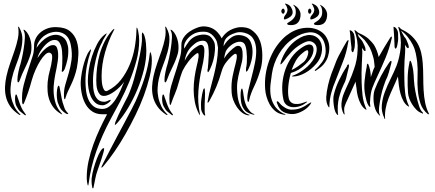

<svg xmlns="http://www.w3.org/2000/svg" viewBox="-20 -623 2370 1047"><path d="M352 -359Q354 -328 348 -299.5Q342 -271 333 -247Q331 -242 326.5 -236Q322 -230 318 -232Q316 -232 317 -239Q318 -246 318 -249Q319 -260 319.5 -276.5Q320 -293 320 -310Q320 -327 318.5 -342.5Q317 -358 314 -369Q305 -401 285.5 -404.5Q266 -408 246 -394Q226 -380 208 -355Q190 -330 184 -306Q190 -315 199.5 -327.5Q209 -340 221 -351.5Q233 -363 246.5 -370.5Q260 -378 272 -377Q285 -376 290.5 -363Q296 -350 297 -331Q298 -312 295 -290Q292 -268 288 -249Q281 -218 276 -185Q271 -152 272.5 -120.5Q274 -89 283.5 -59.5Q293 -30 316 -5Q318 -2 319 0Q320 2 314 -1Q288 -16 272.5 -36Q257 -56 249 -79Q241 -102 239.5 -127Q238 -152 240 -177Q244 -213 252 -240Q260 -267 264 -301Q266 -322 261 -328.5Q256 -335 249 -336Q239 -337 226.5 -325.5Q214 -314 200.5 -293Q187 -272 174.5 -244Q162 -216 153 -185Q145 -154 133.5 -120.5Q122 -87 112 -63Q108 -54 106 -54Q104 -54 102.5 -58Q101 -62 101 -64Q97 -114 110 -163Q123 -212 140 -262Q150 -293 158 -317Q166 -341 166 -378Q166 -394 174 -411.5Q182 -429 197.5 -443.5Q213 -458 236 -467Q259 -476 288 -475Q336 -474 362 -452.5Q388 -431 398.5 -398Q409 -365 407.5 -326.5Q406 -288 399 -252Q393 -225 385 -203Q377 -181 368 -162Q359 -143 351 -126Q343 -109 338 -92Q337 -89 336 -85.5Q335 -82 333 -82Q331 -82 330 -86Q329 -90 329 -95Q327 -129 336 -160.5Q345 -192 355 -225.5Q365 -259 370 -296Q375 -333 366 -378Q357 -426 322 -442Q287 -458 242 -440Q236 -437 226 -431Q216 -425 206.5 -415Q197 -405 189 -391.5Q181 -378 179 -362Q191 -380 207 -396Q223 -412 241 -421.5Q259 -431 277.5 -433Q296 -435 314 -426Q335 -415 343 -395.5Q351 -376 352 -359ZM148 -332Q137 -294 118.5 -257Q100 -220 88 -186Q87 -184 84.5 -178.5Q82 -173 78 -174Q76 -175 75.5 -180.5Q75 -186 75 -189Q75 -205 80.5 -231.5Q86 -258 92 -275Q94 -281 99.5 -305.5Q105 -330 109.5 -359Q114 -388 115.5 -415Q117 -442 110 -454Q106 -461 110 -461Q113 -461 118 -456Q130 -445 137.5 -429Q145 -413 148.5 -395.5Q152 -378 151.5 -361Q151 -344 148 -332ZM352 -1Q350 0 344 -2Q341 -3 339 -4Q325 -13 315 -24.5Q305 -36 295 -64Q292 -74 290.5 -89.5Q289 -105 290 -120Q291 -135 293.5 -145.5Q296 -156 301 -156Q303 -156 305.5 -144.5Q308 -133 310.5 -118Q313 -103 316 -88Q319 -73 321 -66Q326 -51 331 -36Q336 -21 347 -10Q349 -8 351 -4.5Q353 -1 352 -1ZM82 1Q51 -20 34.5 -45Q18 -70 12 -97Q6 -124 7.5 -152Q9 -180 15 -207Q23 -243 35.5 -278.5Q48 -314 59.5 -347.5Q71 -381 77.5 -413Q84 -445 79 -474Q79 -478 80 -478Q82 -478 85 -473Q103 -441 102 -407Q101 -373 91 -337.5Q81 -302 66.5 -265.5Q52 -229 44 -192Q39 -169 37.5 -143.5Q36 -118 41 -93Q46 -68 57.5 -44Q69 -20 89 -1Q93 1 91 3Q89 5 86.5 3.5Q84 2 82 1ZM120 5Q117 7 112 2Q101 -6 90.5 -15Q80 -24 70 -44Q66 -51 64 -62Q62 -73 62 -83.5Q62 -94 63.5 -101Q65 -108 68 -108Q72 -107 74.5 -97Q77 -87 79 -84Q83 -73 86 -63.5Q89 -54 93 -45Q99 -31 105 -21Q111 -11 119 -1Q120 0 121 2Q122 4 120 5Z M778 -347Q778 -297 764.5 -242.5Q751 -188 729 -135Q707 -82 678.5 -34.5Q650 13 620 47Q609 59 607 58Q605 57 609 43Q615 27 624.5 7Q634 -13 643.5 -32.5Q653 -52 662.5 -70Q672 -88 678 -100Q685 -115 694 -139.5Q703 -164 711.5 -194Q720 -224 728 -257Q736 -290 742 -320.5Q748 -351 751.5 -376.5Q755 -402 754 -418Q753 -436 754.5 -441.5Q756 -447 758 -445.5Q760 -444 762.5 -439Q765 -434 767 -430Q774 -410 776 -385Q778 -360 778 -347ZM581 -71Q574 -63 562 -56Q550 -49 539 -49Q515 -49 499.5 -63Q484 -77 475 -97.5Q466 -118 462.5 -141Q459 -164 459 -182Q459 -209 464.5 -244.5Q470 -280 481.5 -315.5Q493 -351 509.5 -382.5Q526 -414 549 -433Q555 -437 560 -440.5Q565 -444 557 -430Q551 -419 545.5 -411Q540 -403 537 -393Q521 -364 511.5 -332Q502 -300 496 -267Q487 -223 487 -179Q487 -163 488.5 -144Q490 -125 496 -108Q502 -91 514.5 -79.5Q527 -68 549 -68Q555 -68 563 -71Q571 -74 576 -77Q584 -80 584 -78Q584 -76 581 -71ZM804 -330Q808 -315 808 -295Q808 -254 796 -204.5Q784 -155 764.5 -102Q745 -49 718.5 5Q692 59 663.5 109Q635 159 605 202.5Q575 246 548 278Q547 279 544.5 282Q542 285 539.5 287.5Q537 290 535 291Q533 292 533 288Q533 286 545.5 261.5Q558 237 577 200.5Q596 164 618.5 121.5Q641 79 662 40Q683 1 698.5 -29Q714 -59 719 -70Q748 -134 768.5 -198.5Q789 -263 797 -332Q798 -340 798.5 -340.5Q799 -341 804 -330ZM739 -404Q739 -348 723.5 -290.5Q708 -233 685 -177Q662 -121 634.5 -68.5Q607 -16 582 29Q537 113 506 199.5Q475 286 463 380Q461 391 460 389Q459 389 457.5 383.5Q456 378 455 371.5Q454 365 453.5 358Q453 351 453 346Q453 301 463 255Q473 209 489 165Q505 121 524.5 79Q544 37 564 0H537Q507 0 485 -14Q463 -28 449 -51Q435 -74 427.5 -105Q420 -136 420 -170Q420 -183 423 -206.5Q426 -230 432 -255.5Q438 -281 447 -305.5Q456 -330 467 -345Q475 -356 476 -354Q477 -352 474 -341Q461 -303 453.5 -262Q446 -221 446 -181Q446 -158 449 -131Q452 -104 461.5 -81.5Q471 -59 489 -44Q507 -29 538 -29Q560 -29 578 -44Q596 -59 610.5 -81Q625 -103 636.5 -129Q648 -155 657 -177Q647 -163 633.5 -149.5Q620 -136 605 -125Q590 -114 575 -107Q560 -100 546 -100Q532 -100 524 -109Q516 -118 511.5 -131.5Q507 -145 506 -159Q505 -173 505 -184Q505 -220 509.5 -256.5Q514 -293 524 -328.5Q534 -364 550.5 -396.5Q567 -429 591 -456Q593 -459 596 -461.5Q599 -464 601.5 -465Q604 -466 604 -464.5Q604 -463 600 -456Q571 -402 552.5 -336Q534 -270 534 -208Q534 -202 534.5 -188.5Q535 -175 537.5 -161Q540 -147 545.5 -136.5Q551 -126 560 -126Q563 -126 568 -129Q610 -150 639 -187Q668 -224 687 -269.5Q706 -315 714.5 -363.5Q723 -412 724 -456Q724 -472 726 -473Q728 -474 733 -456Q739 -427 739 -404ZM548 188Q548 195 543.5 211Q539 227 533 245Q527 263 521 280Q515 297 512 306Q504 328 500 349.5Q496 371 491 394Q491 396 490 400Q489 404 486 404Q484 404 483 399Q482 394 482 392Q480 384 479.5 370Q479 356 480 348Q483 323 491 294.5Q499 266 508.5 241.5Q518 217 528 201Q538 185 545 185Q548 185 548 188Z M1081 -253Q1067 -193 1062 -128Q1057 -63 1070 -2Q1071 0 1069.5 2.5Q1068 5 1066 0Q1049 -33 1042.5 -67Q1036 -101 1036 -134.5Q1036 -168 1041 -202Q1046 -236 1054 -269Q1055 -273 1058 -285.5Q1061 -298 1062.5 -310.5Q1064 -323 1062 -330Q1060 -337 1050 -330Q1027 -313 1007.5 -287.5Q988 -262 976 -238Q975 -236 971.5 -226.5Q968 -217 964.5 -206Q961 -195 958 -184.5Q955 -174 954 -171Q946 -140 934 -112Q922 -84 914 -60Q911 -50 910 -51Q905 -51 905 -60Q900 -109 913.5 -154.5Q927 -200 943 -248Q953 -279 961.5 -309.5Q970 -340 969 -377Q968 -403 988.5 -428Q1009 -453 1050 -470Q1074 -480 1095 -479Q1116 -478 1134 -470Q1152 -462 1166 -447Q1180 -432 1189 -414Q1195 -425 1207 -437.5Q1219 -450 1235.5 -459Q1252 -468 1272.5 -472.5Q1293 -477 1318 -473Q1336 -470 1349.5 -461Q1363 -452 1373.5 -440.5Q1384 -429 1390 -417Q1396 -405 1399 -397Q1410 -364 1410.5 -323Q1411 -282 1402 -249Q1387 -195 1366.5 -153Q1346 -111 1339 -78Q1336 -67 1335 -67Q1331 -67 1330.5 -71Q1330 -75 1329 -79Q1327 -100 1334.5 -132.5Q1342 -165 1352 -202.5Q1362 -240 1370 -279Q1378 -318 1377 -351.5Q1376 -385 1362 -410Q1348 -435 1314 -444Q1287 -451 1266.5 -444.5Q1246 -438 1232 -430Q1211 -416 1205 -400.5Q1199 -385 1199 -371Q1216 -402 1244 -420.5Q1272 -439 1310 -427Q1335 -419 1345.5 -397Q1356 -375 1357 -348Q1358 -321 1351.5 -294Q1345 -267 1336 -249Q1335 -247 1331 -239.5Q1327 -232 1322 -233Q1321 -233 1321.5 -241Q1322 -249 1322 -253Q1325 -265 1326 -281Q1327 -297 1326.5 -314Q1326 -331 1324 -347Q1322 -363 1318 -374Q1313 -388 1302.5 -392.5Q1292 -397 1280 -395Q1268 -393 1256.5 -387Q1245 -381 1237 -374Q1215 -355 1210 -339.5Q1205 -324 1202 -304Q1214 -324 1231.5 -341.5Q1249 -359 1266 -370Q1275 -374 1281.5 -373Q1288 -372 1292.5 -367.5Q1297 -363 1299 -356.5Q1301 -350 1302 -345Q1305 -312 1299.5 -287Q1294 -262 1286.5 -235.5Q1279 -209 1274.5 -176.5Q1270 -144 1276 -96Q1281 -61 1297 -33Q1313 -5 1337 2Q1344 4 1340.5 5Q1337 6 1335 6Q1317 4 1301 -8Q1285 -20 1272.5 -38Q1260 -56 1252 -78Q1244 -100 1243 -122Q1240 -167 1248.5 -207.5Q1257 -248 1265 -277Q1267 -285 1269.5 -297.5Q1272 -310 1271.5 -319Q1271 -328 1265 -329.5Q1259 -331 1245 -318Q1225 -300 1210 -279Q1195 -258 1188 -232Q1165 -149 1122 -73Q1120 -69 1117 -65.5Q1114 -62 1113 -63Q1111 -63 1112 -68Q1113 -73 1114 -78Q1120 -113 1129 -146Q1138 -179 1146.5 -213.5Q1155 -248 1161.5 -284.5Q1168 -321 1169 -363Q1167 -377 1163.5 -392Q1160 -407 1143 -427Q1123 -449 1096 -450Q1069 -451 1052 -445Q1041 -442 1028.5 -434Q1016 -426 1005.5 -415Q995 -404 988.5 -389.5Q982 -375 985 -358Q996 -378 1010.5 -397Q1025 -416 1048 -426Q1055 -429 1066 -431.5Q1077 -434 1089 -434.5Q1101 -435 1113 -431Q1125 -427 1134 -416Q1150 -396 1151.5 -380Q1153 -364 1152 -348Q1150 -319 1143 -293.5Q1136 -268 1125 -245Q1124 -242 1120 -235.5Q1116 -229 1114 -229Q1112 -230 1111.5 -237.5Q1111 -245 1113 -248Q1114 -259 1116 -280.5Q1118 -302 1118.5 -325.5Q1119 -349 1116 -368.5Q1113 -388 1103 -396Q1094 -403 1076 -400Q1058 -397 1044 -386Q1030 -375 1020.5 -365Q1011 -355 1005 -344.5Q999 -334 994.5 -321.5Q990 -309 987 -292Q999 -315 1015 -335Q1031 -355 1054 -369Q1070 -380 1079 -378Q1088 -376 1091.5 -367Q1095 -358 1094.5 -344Q1094 -330 1093 -318Q1091 -302 1088 -285Q1085 -268 1081 -253ZM1367 2Q1367 2 1362 2Q1360 2 1357 1Q1343 -2 1327 -11.5Q1311 -21 1300 -47Q1296 -57 1294 -73Q1292 -89 1292 -104Q1292 -119 1294 -130Q1296 -141 1300 -140Q1301 -140 1302.5 -135.5Q1304 -131 1305 -125Q1306 -119 1307 -113Q1308 -107 1308 -104Q1310 -90 1313 -76.5Q1316 -63 1321 -52Q1326 -37 1339.5 -20.5Q1353 -4 1364 -2Q1369 0 1367 2ZM1098 0Q1100 7 1098 7Q1093 7 1090 2Q1085 -4 1080 -15.5Q1075 -27 1076 -55Q1076 -66 1078 -81.5Q1080 -97 1082.5 -110.5Q1085 -124 1088 -133Q1091 -142 1095 -141Q1096 -141 1096.5 -136.5Q1097 -132 1097.5 -126Q1098 -120 1098 -114.5Q1098 -109 1098 -107Q1098 -91 1097 -78.5Q1096 -66 1096 -52Q1096 -33 1096 -20Q1096 -7 1098 0ZM950 -332Q939 -294 920.5 -257Q902 -220 890 -186Q889 -184 886.5 -178.5Q884 -173 880 -174Q878 -175 877.5 -180.5Q877 -186 877 -189Q877 -205 882.5 -231.5Q888 -258 894 -275Q896 -281 901.5 -305.5Q907 -330 911.5 -359Q916 -388 917.5 -415Q919 -442 912 -454Q908 -461 912 -461Q915 -461 920 -456Q932 -445 939.5 -429Q947 -413 950.5 -395.5Q954 -378 953.5 -361Q953 -344 950 -332ZM884 1Q853 -20 836.5 -45Q820 -70 814 -97Q808 -124 809.5 -152Q811 -180 817 -207Q825 -243 837.5 -278.5Q850 -314 861.5 -347.5Q873 -381 879.5 -413Q886 -445 881 -474Q881 -478 882 -478Q884 -478 887 -473Q905 -441 904 -407Q903 -373 893 -337.5Q883 -302 868.5 -265.5Q854 -229 846 -192Q841 -169 839.5 -143.5Q838 -118 843 -93Q848 -68 859.5 -44Q871 -20 891 -1Q895 1 893 3Q891 5 888.5 3.5Q886 2 884 1ZM922 5Q919 7 914 2Q903 -6 892.5 -15Q882 -24 872 -44Q868 -51 866 -62Q864 -73 864 -83.5Q864 -94 865.5 -101Q867 -108 870 -108Q874 -107 876.5 -97Q879 -87 881 -84Q885 -73 888 -63.5Q891 -54 895 -45Q901 -31 907 -21Q913 -11 921 -1Q922 0 923 2Q924 4 922 5Z M1720 -408Q1728 -398 1732.5 -383Q1737 -368 1736 -350.5Q1735 -333 1728 -314Q1721 -295 1706 -277Q1677 -243 1642.5 -224.5Q1608 -206 1580 -206Q1563 -206 1580 -212Q1589 -215 1601.5 -221.5Q1614 -228 1628 -237.5Q1642 -247 1656.5 -260Q1671 -273 1683 -290Q1703 -318 1706.5 -344.5Q1710 -371 1696 -385Q1684 -397 1668 -398.5Q1652 -400 1620 -381Q1591 -364 1568 -339Q1545 -314 1525 -286Q1514 -272 1510.5 -272Q1507 -272 1513 -290Q1525 -325 1546.5 -355Q1568 -385 1598 -406Q1620 -421 1638.5 -427Q1657 -433 1672.5 -432Q1688 -431 1700 -424.5Q1712 -418 1720 -408ZM1774 -338Q1770 -314 1761.5 -297.5Q1753 -281 1742.5 -269.5Q1732 -258 1721.5 -251Q1711 -244 1703 -238Q1699 -235 1697 -237Q1695 -239 1700 -244Q1718 -259 1736.5 -284.5Q1755 -310 1756 -341Q1756 -394 1730 -422Q1704 -450 1665 -446.5Q1626 -443 1584 -416Q1557 -399 1536.5 -376.5Q1516 -354 1501 -328.5Q1486 -303 1476.5 -276Q1467 -249 1463 -222Q1459 -196 1455.5 -166Q1452 -136 1455.5 -107Q1459 -78 1474 -51.5Q1489 -25 1521 -6Q1526 -3 1531.5 -2Q1537 -1 1537 0Q1537 2 1532 2.5Q1527 3 1521 1Q1496 -4 1478.5 -19.5Q1461 -35 1450 -55Q1439 -75 1433 -97Q1427 -119 1426 -137Q1420 -216 1448 -293Q1454 -309 1463.5 -329Q1473 -349 1487 -369.5Q1501 -390 1520 -409.5Q1539 -429 1563 -444Q1586 -458 1611 -465Q1636 -472 1661 -471.5Q1686 -471 1708 -462.5Q1730 -454 1747 -437Q1762 -421 1770.5 -396Q1779 -371 1774 -338ZM1683 -374Q1695 -360 1686 -330.5Q1677 -301 1644 -271Q1626 -254 1609 -243.5Q1592 -233 1566 -225Q1555 -187 1552 -150Q1549 -113 1554 -90Q1555 -81 1560.5 -72.5Q1566 -64 1576.5 -59.5Q1587 -55 1604 -56Q1621 -57 1646 -67Q1653 -70 1654.5 -68.5Q1656 -67 1648 -62Q1630 -48 1610 -42.5Q1590 -37 1572.5 -39Q1555 -41 1542.5 -51Q1530 -61 1526 -78Q1518 -113 1519 -151Q1520 -189 1530.5 -226Q1541 -263 1560.5 -295.5Q1580 -328 1609 -351Q1663 -394 1683 -374ZM1673 -55Q1666 -45 1655.5 -35.5Q1645 -26 1631.5 -18.5Q1618 -11 1603.5 -6Q1589 -1 1574 -1Q1548 -1 1525.5 -12.5Q1503 -24 1491 -59Q1489 -63 1489 -66.5Q1489 -70 1491 -70Q1495 -72 1499 -67.5Q1503 -63 1507 -58Q1518 -45 1535.5 -35Q1553 -25 1569 -25Q1599 -25 1621 -34Q1643 -43 1663 -58Q1668 -61 1674.5 -64Q1681 -67 1673 -55ZM1659 -347Q1655 -355 1630 -334Q1607 -316 1593.5 -292.5Q1580 -269 1570 -241Q1589 -250 1605 -261.5Q1621 -273 1635 -284Q1650 -297 1657 -318Q1664 -339 1659 -347ZM1567 -486Q1563 -486 1554.5 -487Q1546 -488 1546 -495Q1546 -497 1553.5 -501Q1561 -505 1569.5 -511.5Q1578 -518 1585.5 -529Q1593 -540 1593 -557Q1593 -578 1585 -588Q1583 -591 1580.5 -594Q1578 -597 1579 -597Q1581 -597 1583 -596Q1585 -595 1586 -594Q1602 -585 1610.5 -571Q1619 -557 1619 -544Q1619 -518 1606.5 -502Q1594 -486 1567 -486ZM1660 -562Q1660 -566 1662 -571Q1664 -576 1669 -576Q1673 -576 1675.5 -571Q1678 -566 1678 -562Q1678 -559 1675.5 -553.5Q1673 -548 1669 -548Q1664 -548 1662 -553Q1660 -558 1660 -562ZM1683 -518Q1679 -517 1675.5 -517Q1672 -517 1672 -523Q1672 -530 1677 -536Q1682 -542 1687 -549Q1692 -556 1693.5 -565.5Q1695 -575 1688 -588Q1687 -593 1683 -597.5Q1679 -602 1680 -603Q1682 -604 1687 -602Q1692 -600 1693 -599Q1707 -593 1714 -580Q1721 -567 1721 -557Q1721 -542 1709 -532Q1697 -522 1683 -518ZM1713 -486Q1709 -486 1700.5 -487Q1692 -488 1692 -495Q1692 -497 1699 -501Q1706 -505 1714.5 -511.5Q1723 -518 1730 -529Q1737 -540 1737 -557Q1737 -577 1730 -588Q1729 -591 1726 -594Q1723 -597 1725 -597Q1725 -597 1727.5 -596Q1730 -595 1731 -594Q1747 -585 1755.5 -571Q1764 -557 1764 -544Q1764 -518 1752 -502Q1740 -486 1713 -486ZM1514 -562Q1514 -566 1517 -571Q1520 -576 1524 -576Q1528 -576 1530.5 -571Q1533 -566 1533 -562Q1533 -559 1530.5 -553.5Q1528 -548 1524 -548Q1520 -548 1517 -553Q1514 -558 1514 -562ZM1537 -518Q1528 -514 1528 -523Q1528 -530 1532.5 -536Q1537 -542 1541.5 -549Q1546 -556 1547.5 -565.5Q1549 -575 1543 -588Q1541 -593 1537 -597.5Q1533 -602 1535 -603Q1537 -604 1542 -602Q1547 -600 1549 -599Q1562 -593 1569 -580Q1576 -567 1576 -557Q1576 -542 1563.5 -532Q1551 -522 1537 -518Z M2023 -133Q2037 -170 2058 -209.5Q2079 -249 2101 -280Q2102 -282 2106 -287Q2110 -292 2113 -291Q2116 -289 2115 -283.5Q2114 -278 2113 -275Q2109 -258 2101 -230Q2093 -202 2083 -184Q2081 -179 2072.5 -154.5Q2064 -130 2057.5 -99.5Q2051 -69 2047.5 -40Q2044 -11 2051 3Q2053 3 2053 5Q2053 6 2052 7Q2048 7 2046 3Q2033 -10 2026.5 -28Q2020 -46 2018 -64Q2016 -82 2017 -100.5Q2018 -119 2023 -133ZM2205 -116Q2202 -155 2203 -198Q2204 -241 2212 -278Q2212 -280 2213 -285.5Q2214 -291 2217 -292Q2219 -292 2221 -287Q2223 -282 2224 -280Q2226 -272 2229 -260.5Q2232 -249 2233.5 -236Q2235 -223 2236 -210.5Q2237 -198 2237 -189Q2237 -182 2240 -157Q2243 -132 2249.5 -103Q2256 -74 2264.5 -47Q2273 -20 2284 -11Q2286 -9 2286.5 -7Q2287 -5 2286 -3Q2284 -3 2281.5 -5Q2279 -7 2277 -7Q2262 -13 2249.5 -26Q2237 -39 2227.5 -54Q2218 -69 2212 -85.5Q2206 -102 2205 -116ZM2076 21Q2059 -13 2062 -49Q2065 -85 2078.5 -121Q2092 -157 2110.5 -194Q2129 -231 2143 -266Q2160 -312 2165 -365Q2170 -418 2152 -474V-475L2153 -476Q2155 -477 2156 -476Q2157 -476 2157 -475Q2161 -471 2164.5 -467Q2168 -463 2176 -460Q2206 -445 2226.5 -425Q2247 -405 2259 -382.5Q2271 -360 2277 -334Q2283 -308 2285 -281Q2288 -243 2288 -205Q2288 -167 2290 -131Q2292 -95 2298.5 -62.5Q2305 -30 2319 -3L2320 -1Q2318 1 2316 0Q2314 -1 2313 -1Q2284 -25 2273 -58Q2262 -91 2258.5 -129Q2255 -167 2257 -207Q2259 -247 2255 -285Q2252 -309 2247 -333Q2242 -357 2231 -378.5Q2220 -400 2204.5 -420Q2189 -440 2167 -456Q2172 -445 2174.5 -441Q2177 -437 2185 -422Q2191 -417 2196 -406.5Q2201 -396 2204.5 -386Q2208 -376 2209 -369Q2210 -362 2207 -361Q2202 -359 2197 -366Q2192 -373 2188 -379Q2191 -357 2189 -334Q2187 -311 2186 -292Q2185 -264 2184.5 -242.5Q2184 -221 2185 -191Q2185 -158 2189 -119.5Q2193 -81 2210 -45Q2211 -41 2210 -41Q2208 -41 2207 -43Q2206 -45 2203 -45Q2190 -54 2180 -72Q2170 -90 2164 -112Q2158 -134 2155 -158.5Q2152 -183 2150 -206Q2138 -176 2124 -146Q2110 -116 2099 -87.5Q2088 -59 2083 -31Q2078 -3 2080 23Q2081 26 2079 26Q2078 27 2077 25Q2076 23 2076 21ZM2126 -473Q2125 -477 2127 -477Q2128 -477 2130.5 -475.5Q2133 -474 2135 -474Q2144 -466 2148 -455Q2152 -444 2151 -421Q2152 -412 2150.5 -400.5Q2149 -389 2147 -378.5Q2145 -368 2142 -362.5Q2139 -357 2137 -358Q2132 -359 2131.5 -370Q2131 -381 2131 -387Q2130 -414 2128.5 -436Q2127 -458 2126 -473ZM1800 -50Q1805 -12 1817 0Q1819 4 1824 4V3Q1823 0 1823 -1Q1821 -21 1822 -47Q1824 -71 1828 -89Q1833 -108 1842 -134Q1852 -158 1855 -164Q1865 -181 1871 -211Q1878 -239 1882 -256Q1883 -259 1883 -264Q1883 -270 1881 -272Q1878 -273 1874 -268Q1871 -262 1871 -260Q1849 -228 1830 -188Q1811 -149 1801 -109Q1795 -88 1800 -50ZM1776 -38Q1777 -38 1776 -43Q1777 -83 1787 -118Q1796 -152 1811 -186Q1830 -236 1851 -289Q1870 -337 1879 -394L1881 -400Q1881 -403 1879 -404Q1875 -404 1870 -396Q1855 -371 1837 -337Q1818 -304 1807 -272Q1799 -253 1788 -223Q1777 -193 1769 -159Q1761 -124 1759 -93Q1758 -61 1771 -41Q1773 -37 1776 -38ZM1891 -417 1893 -394 1896 -369Q1897 -363 1896 -353Q1897 -341 1903 -338Q1906 -338 1908 -344Q1910 -351 1913 -361Q1915 -371 1915 -383Q1916 -395 1915 -403Q1914 -428 1910 -438Q1905 -449 1897 -455L1892 -457Q1889 -458 1888 -458Q1886 -458 1887 -454Q1890 -439 1891 -417ZM2017 -305Q2015 -313 2013 -319Q2007 -342 1996 -364Q1984 -385 1968 -405Q1950 -423 1930 -439Q1933 -429 1936 -423Q1939 -419 1949 -407Q1955 -401 1959 -392Q1965 -381 1969 -371Q1973 -361 1973 -354Q1975 -347 1972 -345Q1967 -343 1962 -351Q1957 -357 1954 -362Q1957 -341 1955 -318L1953 -275Q1952 -248 1951.5 -226Q1951 -204 1952 -174Q1953 -141 1957 -103Q1961 -65 1978 -28Q1980 -26 1977 -25Q1975 -25 1974 -26Q1973 -27 1971 -28Q1958 -37 1948 -55Q1938 -73 1932 -95Q1926 -117 1924 -142Q1921 -160 1919 -177L1920 -180L1897 -129Q1883 -99 1875 -80Q1865 -60 1860 -45Q1854 -29 1859 -2Q1859 2 1858 2Q1857 2 1854 -2Q1840 -29 1842 -59Q1845 -89 1855 -113Q1864 -136 1882 -174Q1899 -211 1911 -248Q1928 -295 1930 -349Q1934 -400 1913 -457V-458Q1913 -459 1914 -459Q1916 -459 1917 -458Q1918 -458 1918 -457L1926 -451Q1930 -446 1938 -442Q1968 -430 1989 -412Q2010 -392 2019 -379Q2038 -347 2045 -312Q2060 -339 2076.5 -366.5Q2093 -394 2107 -416Q2111 -423 2115 -424Q2117 -422 2117 -419Q2117 -416 2116 -413Q2103 -357 2082 -306.5Q2061 -256 2036 -203Q2030 -190 2023 -174.5Q2016 -159 2010.5 -144Q2005 -129 2002 -111Q1999 -93 1998 -70Q1996 -62 1998.5 -51.5Q2001 -41 1998 -40Q1992 -41 1985 -55.5Q1978 -70 1972 -101Q1964 -139 1968 -181Q1972 -223 1980 -261Q1980 -263 1980.5 -268.5Q1981 -274 1985 -276Q1987 -276 1989 -271Q1991 -266 1992 -263Q1996 -252 1999 -235.5Q2002 -219 2002 -202Q2008 -218 2012.5 -232.5Q2017 -247 2023 -258L2022 -269Q2019 -299 2017 -305Z"/></svg>

Font: mr_AkronimG
Style: Regular
Weight: 400
Version: Version 1.002 April 14, 2020